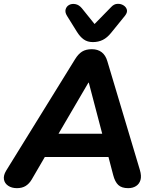

<svg xmlns="http://www.w3.org/2000/svg" viewBox="-29 -970 802 999"><path d="M59 9Q32 9 13.5 -3.5Q-5 -16 -8.5 -36.5Q-12 -57 3 -82L361 -661Q378 -689 398 -701.5Q418 -714 449 -714Q480 -714 500.5 -698Q521 -682 530 -650L699 -85Q708 -54 702 -33.5Q696 -13 679 -2Q662 9 638 9Q604 9 586.5 -7.5Q569 -24 560 -59L527 -185L572 -153H166L221 -182L136 -36Q123 -14 104.5 -2.5Q86 9 59 9ZM431 -540 259 -246 237 -274H541L511 -243L433 -540ZM454 -751Q426 -751 406.5 -765Q387 -779 371 -805L320 -887Q308 -906 312.5 -921.5Q317 -937 331 -944.5Q345 -952 363.5 -948.5Q382 -945 397 -927L463 -845L550 -934Q564 -949 581.5 -950Q599 -951 613 -942.5Q627 -934 631 -920Q635 -906 622 -889L549 -799Q529 -774 506 -762.5Q483 -751 454 -751Z"/></svg>

Font: Nunito ExtraLight ExtraBold
Style: Italic
Weight: 800
Italic angle: -9°
Version: Version 3.602